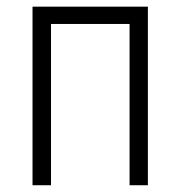

<svg xmlns="http://www.w3.org/2000/svg" viewBox="-20 -548 534 568"><path d="M417.5 0H363.3V-477.1H130.9V0H76.2V-528.3H417.5Z"/></svg>

Font: Roboto Condensed Light
Style: Regular
Weight: 300
Designer: Google
Version: Version 2.134; 2016